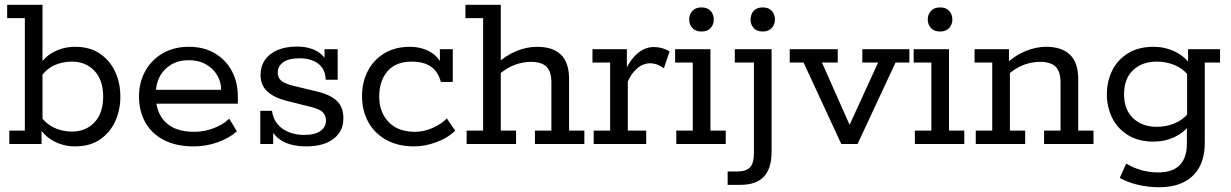

<svg xmlns="http://www.w3.org/2000/svg" viewBox="-20 -603 5154 804"><path d="M294 10Q248 10 208 -10.5Q168 -31 145 -68L154 -70V0H19V-56H84V-527H10V-583H158V-332L145 -329Q168 -367 208 -387Q248 -407 294 -407Q357 -407 399 -378Q441 -349 462.5 -302Q484 -255 484 -199Q484 -142 462.5 -95Q441 -48 399 -19Q357 10 294 10ZM281 -52Q339 -52 375.5 -90.5Q412 -129 412 -199Q412 -268 375.5 -306.5Q339 -345 281 -345Q243 -345 209.5 -330.5Q176 -316 153 -284L158 -315V-82L153 -112Q176 -82 209.5 -67Q243 -52 281 -52Z M791 10Q716 10 664.5 -17.5Q613 -45 587.5 -92.5Q562 -140 562 -198Q562 -257 587.5 -304Q613 -351 660 -379Q707 -407 771 -407Q835 -407 881 -379Q927 -351 951.5 -304.5Q976 -258 976 -198V-169H606V-227H906Q906 -260 889.5 -288Q873 -316 842.5 -333.5Q812 -351 771 -351Q728 -351 697 -332.5Q666 -314 649.5 -283.5Q633 -253 633 -218V-198Q633 -131 673.5 -91Q714 -51 793 -51Q835 -51 874.5 -66Q914 -81 940 -106L972 -53Q939 -24 891 -7Q843 10 791 10Z M1264 10Q1199 10 1159.5 -14Q1120 -38 1105 -85L1124 -92V0H1070V-139H1119Q1123 -106 1142.5 -83Q1162 -60 1191 -49Q1220 -38 1252 -38Q1299 -38 1322 -54.5Q1345 -71 1345 -99Q1345 -119 1331.5 -133Q1318 -147 1275 -157L1179 -181Q1128 -194 1099.5 -220Q1071 -246 1071 -289Q1071 -325 1089.5 -352Q1108 -379 1142.5 -393.5Q1177 -408 1223 -408Q1275 -408 1310 -387Q1345 -366 1357 -324L1339 -322V-397H1394V-269H1344Q1343 -302 1327 -322Q1311 -342 1286.5 -350.5Q1262 -359 1236 -359Q1189 -359 1166 -342.5Q1143 -326 1143 -298Q1143 -277 1158.5 -264.5Q1174 -252 1211 -243L1307 -220Q1362 -207 1390 -181Q1418 -155 1418 -107Q1418 -71 1399 -44.5Q1380 -18 1345.5 -4Q1311 10 1264 10Z M1714 10Q1646 10 1597 -17.5Q1548 -45 1522 -92.5Q1496 -140 1496 -200Q1496 -259 1520 -305.5Q1544 -352 1589 -379.5Q1634 -407 1697 -407Q1731 -407 1760 -396Q1789 -385 1808.5 -365Q1828 -345 1832 -316L1822 -314V-397H1876V-260H1826Q1804 -345 1705 -345Q1637 -345 1602.5 -304.5Q1568 -264 1568 -198Q1568 -134 1607 -92.5Q1646 -51 1718 -51Q1754 -51 1791 -67Q1828 -83 1851 -107L1886 -56Q1855 -25 1807 -7.5Q1759 10 1714 10Z M1934 0V-56H2003V-527H1929V-583H2077V-339L2060 -335Q2098 -371 2142 -389Q2186 -407 2229 -407Q2295 -407 2329 -374Q2363 -341 2363 -272V-56H2427V0H2220V-56H2289V-258Q2289 -303 2268.5 -323.5Q2248 -344 2203 -344Q2171 -344 2137 -332Q2103 -320 2064 -287L2077 -315V-56H2141V0Z M2466 0V-56H2535V-341H2461V-397H2605V-294L2595 -300Q2617 -351 2648.5 -378.5Q2680 -406 2718 -406Q2753 -406 2784 -388L2760 -317Q2745 -328 2731 -333Q2717 -338 2703 -338Q2673 -338 2648.5 -317Q2624 -296 2609 -262V-56H2686V0Z M2812 0V-56H2881V-341H2807V-397H2955V-56H3019V0ZM2918 -471Q2893 -471 2879.5 -485.5Q2866 -500 2866 -521Q2866 -543 2879.5 -557.5Q2893 -572 2918 -572Q2942 -572 2955.5 -557.5Q2969 -543 2969 -521Q2969 -500 2955.5 -485.5Q2942 -471 2918 -471Z M3027 171V115H3067Q3105 115 3121 97.5Q3137 80 3137 40V-341H3057V-397H3211V33Q3211 102 3179 136.5Q3147 171 3081 171ZM3174 -471Q3149 -471 3136 -485.5Q3123 -500 3123 -521Q3123 -543 3136 -557.5Q3149 -572 3174 -572Q3199 -572 3212 -557.5Q3225 -543 3225 -521Q3225 -500 3211.5 -485.5Q3198 -471 3174 -471Z M3503 0 3345 -341H3287V-397H3488V-341H3422L3552 -48H3523L3657 -341H3591V-397H3788V-341H3730L3571 0Z M3811 0V-56H3880V-341H3806V-397H3954V-56H4018V0ZM3917 -471Q3892 -471 3878.5 -485.5Q3865 -500 3865 -521Q3865 -543 3878.5 -557.5Q3892 -572 3917 -572Q3941 -572 3954.5 -557.5Q3968 -543 3968 -521Q3968 -500 3954.5 -485.5Q3941 -471 3917 -471Z M4066 0V-56H4135V-341H4061V-397H4205V-339L4192 -335Q4230 -371 4274 -389Q4318 -407 4361 -407Q4426 -407 4460.5 -374Q4495 -341 4495 -272V-56H4559V0H4352V-56H4421V-258Q4421 -303 4400.5 -323.5Q4380 -344 4335 -344Q4302 -344 4268.5 -332Q4235 -320 4196 -287L4209 -315V-56H4273V0Z M4833 181Q4790 181 4746 171Q4702 161 4669 142L4696 82Q4728 101 4761.5 110Q4795 119 4829 119Q4891 119 4920.5 88Q4950 57 4950 0V-73L4964 -84Q4940 -49 4899 -29.5Q4858 -10 4810 -10Q4747 -10 4703 -37.5Q4659 -65 4637 -110Q4615 -155 4615 -208Q4615 -262 4637 -307Q4659 -352 4703 -379.5Q4747 -407 4810 -407Q4858 -407 4899 -387.5Q4940 -368 4964 -333L4955 -331V-397H5089V-341H5025V-6Q5025 55 5002.5 96.5Q4980 138 4937.5 159.5Q4895 181 4833 181ZM4823 -72Q4863 -72 4897.5 -86Q4932 -100 4956 -128L4951 -99V-315L4956 -288Q4932 -317 4897.5 -331Q4863 -345 4823 -345Q4763 -345 4725 -309.5Q4687 -274 4687 -208Q4687 -144 4725 -108Q4763 -72 4823 -72Z"/></svg>

Font: Rokkitt SemiBold
Style: Regular
Weight: 400
Version: Version 3.103